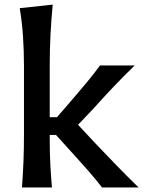

<svg xmlns="http://www.w3.org/2000/svg" viewBox="-20 -821 637 841"><path d="M76.2 0Q80.6 -58.6 82.8 -113.3Q85 -168 85 -234.4V-531.2Q85 -598.1 80.8 -660.9Q76.7 -723.6 66.4 -785.2L210.9 -800.8Q204.6 -736.3 201.2 -669.7Q197.8 -603 197.8 -531.2V-307.6H229.5L298.8 -387.7Q330.6 -424.3 360.8 -460.9Q391.1 -497.6 418 -534.2H569.8Q521 -486.8 476.3 -439.7Q431.6 -392.6 389.2 -345.2L321.8 -274.4L399.9 -190.9Q444.8 -143.6 491.5 -95.5Q538.1 -47.4 586.9 0H426.8Q399.4 -35.2 368.7 -70.6Q337.9 -106 306.2 -140.6L225.1 -230H197.8V-214.4Q197.8 -156.2 200.2 -105.7Q202.6 -55.2 207.5 0Z"/></svg>

Font: Pinar DS4-Medium
Style: Regular
Weight: 500
Designer: Amin Abedi
Version: Version 2.000